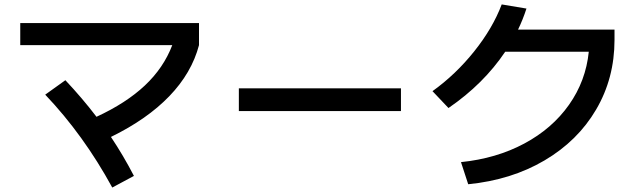

<svg xmlns="http://www.w3.org/2000/svg" viewBox="-20 -798 2852 856"><path d="M181.6 -376 271.5 -440.4Q348.1 -358.9 410.2 -277.3Q542.5 -338.4 626 -417Q709.5 -495.6 748 -596.7H70.3V-695.3H867.2V-596.7Q834.5 -472.7 735.1 -369.4Q635.7 -266.1 474.6 -187.5Q529.8 -105 577.1 -13.7L480.5 38.1Q353 -195.8 181.6 -376Z M1044.9 -404.3H1767.6V-302.7H1044.9Z M2605 -567.4H2232.4Q2136.2 -423.8 1979.5 -316.4L1908.2 -391.6Q2011.7 -465.8 2094.2 -569.1Q2176.8 -672.4 2216.8 -778.3L2327.1 -759.8Q2311.5 -711.4 2289.6 -666H2719.7V-620.1Q2719.7 -449.2 2637.7 -309.6Q2555.7 -169.9 2407.7 -82.8Q2259.8 4.4 2067.4 23.4L2035.2 -75.2Q2192.9 -91.3 2317.4 -158Q2441.9 -224.6 2516.8 -330.8Q2591.8 -437 2605 -567.4Z"/></svg>

Font: Pretendard JP SemiBold
Style: Regular
Weight: 600
Designer: Base glyphs from Inter by Rasmus Andersson; Hangeul glyphs from Noto Sans CJK(Source Han Sans) by Jang Soo-young and Kan
Foundry: Kil Hyung-jin
Version: Version 1.309